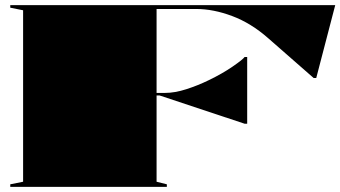

<svg xmlns="http://www.w3.org/2000/svg" viewBox="-20 -728 1326 748"><path d="M20 0V-10L70 -20V-688L20 -698V-708H1286L1212 -424H1202L1025 -579Q958 -638 884.5 -665.5Q811 -693 745 -693H590V-366H623Q661 -366 706 -380.5Q751 -395 792 -415Q846 -441 886 -468.5Q926 -496 933 -506H943V-246H933L602 -356H590V-20L630 -10V0Z"/></svg>

Font: Kalnia Expanded
Style: Bold
Weight: 700
Width: 7
Designer: Frida Medrano
Foundry: Frida Medrano
Version: Version 1.105